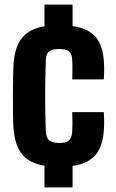

<svg xmlns="http://www.w3.org/2000/svg" viewBox="-20 -820 508 840"><path d="M174.5 0V-95Q107.5 -106 75.8 -146Q44 -186 39 -261Q37.5 -283.5 37 -321.2Q36.5 -359 36.5 -401.5Q36.5 -444 37.2 -480.8Q38 -517.5 39 -537Q44 -613.5 76 -653.8Q108 -694 174.5 -705V-800H297.5V-706Q367 -696 399.5 -657Q432 -618 435 -542.5Q436 -526 435.5 -502.5Q435 -479 434 -472.5H296Q296.5 -483.5 296.8 -499.8Q297 -516 296.8 -532Q296.5 -548 296 -558Q295 -582 283.2 -593.8Q271.5 -605.5 239 -605.5Q207 -605.5 194.2 -594.5Q181.5 -583.5 180.5 -558Q179 -513 178.2 -474Q177.5 -435 177.5 -398.5Q177.5 -362 178.2 -325Q179 -288 180.5 -245.5Q181.5 -218.5 195 -206.5Q208.5 -194.5 240.5 -194.5Q272.5 -194.5 283.8 -207.5Q295 -220.5 296 -246.5Q297 -261.5 297 -281Q297 -300.5 296 -329.5H434Q435 -321.5 435.5 -299.8Q436 -278 435 -261Q432 -184 399.5 -144Q367 -104 297.5 -94V0Z"/></svg>

Font: Big Shoulders Thin ExtraBold
Style: Regular
Weight: 800
Version: Version 2.002